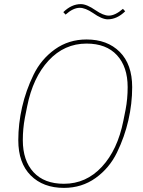

<svg xmlns="http://www.w3.org/2000/svg" viewBox="-20 -902 698 934"><path d="M504 -808Q476 -808 432 -839Q395 -864 368 -864Q336 -864 299 -831L288 -843Q328 -882 373 -882Q402 -882 445 -852Q483 -826 509 -826Q540 -826 578 -859L589 -847Q549 -808 504 -808ZM291 12Q190 12 129.5 -48.5Q69 -109 69 -220Q69 -300 87.5 -381Q106 -462 143 -538Q180 -614 247 -662Q314 -710 401 -710Q502 -710 562.5 -649.5Q623 -589 623 -478Q623 -398 604.5 -317Q586 -236 549 -160Q512 -84 445 -36Q378 12 291 12ZM291 -8Q399 -8 475.5 -90.5Q552 -173 580 -314L591 -369Q601 -421 601 -478Q601 -577 549 -633.5Q497 -690 401 -690Q293 -690 216.5 -607.5Q140 -525 112 -384L101 -329Q91 -276 91 -220Q91 -121 143 -64.5Q195 -8 291 -8Z"/></svg>

Font: IBM Plex Sans Thin
Style: Italic
Weight: 100
Italic angle: -11.31°
Designer: Mike Abbink, Paul van der Laan, Pieter van Rosmalen
Foundry: Bold Monday
Version: Version 3.0